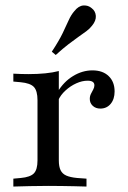

<svg xmlns="http://www.w3.org/2000/svg" viewBox="-20 -685 470 705"><path d="M157.3 -2.4Q119.4 -2.4 89.9 -1.6Q60.5 -0.8 29 0V-29L56.5 -31.5Q91.1 -34.7 104.4 -48.4Q117.7 -62.1 117.7 -96V-206.5H196V-96Q196 -73.4 202.4 -60.1Q208.9 -46.8 223.4 -40.3Q237.9 -33.9 262.9 -31.5L297.6 -29V0Q275 -0.8 252.8 -1.2Q230.6 -1.6 207.7 -2Q184.7 -2.4 157.3 -2.4ZM117.7 -206.5V-316.9Q117.7 -351.6 104.4 -365.7Q91.1 -379.8 55.6 -383.1L29 -385.5V-414.5Q45.2 -413.7 58.1 -413.3Q71 -412.9 84.7 -412.9Q117.7 -412.9 146 -415.7Q174.2 -418.5 196 -424.2V-414.5V-206.5ZM348.4 -286.3Q331.5 -286.3 320.6 -296.4Q309.7 -306.5 309.7 -321.8Q309.7 -332.3 314.1 -340.7Q318.5 -349.2 322.6 -356.9Q326.6 -364.5 326.6 -371.8Q326.6 -388.7 301.6 -388.7Q281.5 -388.7 260.1 -379Q238.7 -369.4 220.6 -352.8Q202.4 -336.3 193.5 -316.1L191.1 -346.8Q213.7 -384.7 248 -405.6Q282.3 -426.6 319.4 -426.6Q357.3 -426.6 379 -405.6Q400.8 -384.7 400.8 -349.2Q400.8 -321 386.3 -303.6Q371.8 -286.3 348.4 -286.3ZM184.7 -483.1 170.2 -495.2Q196.8 -535.5 210.1 -563.3Q223.4 -591.1 232.3 -610.9Q241.1 -630.6 253.2 -644.4Q268.5 -663.7 286.3 -664.9Q304 -666.1 316.9 -654.8Q330.6 -644.4 331.9 -626.6Q333.1 -608.9 317.7 -590.3Q308.9 -579 296.8 -570.2Q284.7 -561.3 268.5 -550Q252.4 -538.7 231.9 -523Q211.3 -507.3 184.7 -483.1Z"/></svg>

Font: Playfair 5pt SemiExpanded Light
Style: Regular
Weight: 400
Version: Version 2.203